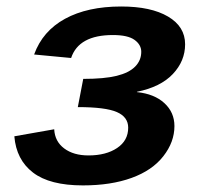

<svg xmlns="http://www.w3.org/2000/svg" viewBox="-20 -558 640 588"><path d="M233.9 9.8Q132.3 9.8 81.1 -29.5Q29.8 -68.8 23.9 -140.6L146 -162.1Q147.9 -125 176.5 -103.5Q205.1 -82 251 -82Q304.7 -82 338.6 -104.7Q372.6 -127.4 372.6 -167Q372.6 -199.7 337.9 -214.8Q303.2 -230 218.3 -230L234.9 -316.4Q299.3 -316.4 337.2 -325.7Q375 -335 393.8 -354Q412.6 -373 412.6 -399.4Q412.6 -420.9 392.1 -435.8Q371.6 -450.7 325.7 -450.7Q221.2 -450.7 197.8 -380.4L84.5 -391.1Q110.4 -462.9 179.2 -500.5Q248 -538.1 351.1 -538.1Q442.4 -538.1 494.6 -507.3Q546.9 -476.6 546.9 -422.4Q546.9 -371.1 509.3 -331.3Q471.7 -291.5 399.4 -276.9V-275.9Q452.6 -270.5 483.4 -242.2Q514.2 -213.9 514.2 -171.9Q514.2 -123 480.2 -79.6Q446.3 -36.1 383.1 -13.2Q319.8 9.8 233.9 9.8Z"/></svg>

Font: Liberation Mono
Style: Bold Italic
Weight: 700
Italic angle: -12°
Monospace: yes
Designer: Steve Matteson
Foundry: Ascender Corporation
Version: Version 2.1.5